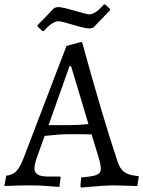

<svg xmlns="http://www.w3.org/2000/svg" viewBox="-38 -840 649 870"><path d="M270 -272.9Q319.8 -272.9 362.8 -277.8L284.2 -540H276.9L182.1 -272.9ZM410.2 -122.1 377 -231 326.7 -231.9H272Q230.5 -231.9 164.1 -224.1L127 -120.1Q118.2 -93.3 118.2 -76.2Q118.2 -40 178.2 -40H234.9L236.8 -36.1L231 6.8Q209 5.9 176.8 2.9Q144.5 0 97.7 0Q50.8 0 25.4 1.5Q0 2.9 -18.1 2.9L-9.8 -43.9Q18.1 -46.9 34.7 -63Q51.3 -79.1 67.9 -121.1L263.2 -631.8L326.2 -648.9H334Q428.2 -306.2 493.2 -112.8Q504.4 -75.7 524.9 -60.5Q544.9 -45.9 588.9 -42L590.8 -38.1L584 2.9L478 0Q434.1 0 329.1 9.8L326.2 2.9L330.1 -36.1Q381.8 -40 400.4 -47.9Q418.9 -55.7 418.9 -74.2Q418.9 -92.8 410.2 -122.1ZM367.2 -774.9Q393.1 -774.9 433.1 -819.8H439L460.9 -798.8V-793.9L384.8 -714.8L369.1 -710.9Q347.2 -710.9 294.4 -727.1Q241.2 -743.2 228 -743.7Q200.2 -744.6 160.2 -699.2H153.8L131.8 -720.2V-725.1L208 -804.2L224.1 -808.1Q243.7 -808.1 299.8 -791.5Q356.4 -774.9 367.2 -774.9Z"/></svg>

Font: Alegreya-Regular
Style: Regular
Weight: 400
Designer: Juan Pablo del Peral
Foundry: Juan Pablo del Peral
Version: Version 1.003